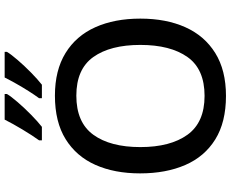

<svg xmlns="http://www.w3.org/2000/svg" viewBox="-103 -878 991 825"><g transform="rotate(-90 392.5 -465.5)"><path d="M725 -358Q725 -247 688 -164.5Q651 -82 577 -36Q503 10 393 10Q280 10 206 -36Q132 -82 96 -165Q60 -248 60 -359Q60 -469 96.5 -551Q133 -633 207 -679Q281 -725 394 -725Q503 -725 577 -679.5Q651 -634 688 -551.5Q725 -469 725 -358ZM173 -358Q173 -229 226 -155.5Q279 -82 393 -82Q508 -82 560 -155.5Q612 -229 612 -358Q612 -487 560 -560Q508 -633 394 -633Q279 -633 226 -560Q173 -487 173 -358ZM582 -931Q572 -914 547 -885Q522 -856 493 -827.5Q464 -799 441 -781H383V-793Q397 -812 413.5 -838Q430 -864 445.5 -891.5Q461 -919 472 -941H582ZM401 -931Q391 -914 366 -885Q341 -856 312 -827.5Q283 -799 260 -781H202V-793Q223 -822 248.5 -864.5Q274 -907 291 -941H401Z"/></g></svg>

Font: Noto Sans Tai Tham Medium
Style: Regular
Weight: 500
Designer: Monotype Design Team 2013. Revised by David WIlliams 2020
Foundry: Monotype Imaging Inc.
Version: Version 2.002; ttfautohint (v1.8.4.7-5d5b)